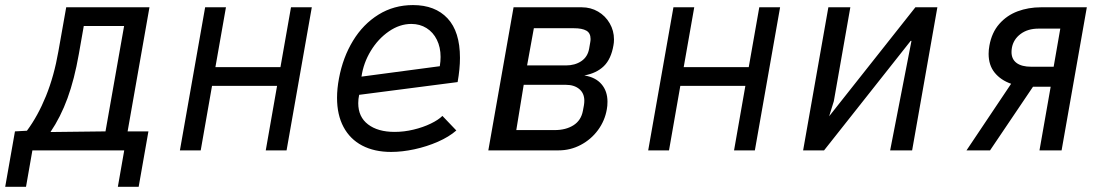

<svg xmlns="http://www.w3.org/2000/svg" viewBox="-45 -578 4265 738"><path d="M12.5 -73 58.5 -75.5Q100.5 -132 131.8 -209Q163 -286 179.5 -381L209.5 -550H529.5L445.5 -73H525.5L488 140H408L432.5 0H79.5L55 140H-25ZM360.5 -73 432 -478H277L258 -370Q241 -273 214.5 -200.5Q188 -128 149 -70.5Z M743.5 -550H823.5L783 -320H1033L1073.5 -550H1153.5L1056.5 0H976.5L1020 -248H770L726.5 0H646.5Z M1250.5 -202Q1250.5 -237.5 1258 -277Q1273 -357.5 1311.8 -421.2Q1350.5 -485 1409.8 -521.8Q1469 -558.5 1542.5 -558.5Q1627.5 -558.5 1675.2 -507.5Q1723 -456.5 1723 -355.5Q1723 -313.5 1714 -262.5L1335.5 -213.5Q1332 -197.5 1332 -181.5Q1332 -128.5 1369.8 -99.8Q1407.5 -71 1472 -71Q1508 -71 1544.5 -79.8Q1581 -88.5 1610.5 -102.8Q1640 -117 1655.5 -132.5L1709 -76.5Q1681 -52 1638.2 -33.2Q1595.5 -14.5 1548 -4.2Q1500.5 6 1458.5 6Q1394 6 1347.2 -18.5Q1300.5 -43 1275.5 -89.8Q1250.5 -136.5 1250.5 -202ZM1648.5 -359Q1648.5 -396.5 1634.2 -425.2Q1620 -454 1594.5 -470Q1569 -486 1536 -486Q1491.5 -486 1450 -457.5Q1408.5 -429 1380.2 -382.5Q1352 -336 1344.5 -283.5L1645.5 -323.5Q1648.5 -342.5 1648.5 -359Z M1929 -550H2191Q2225.5 -550 2253.8 -533.5Q2282 -517 2298.5 -488.5Q2315 -460 2315 -426.5Q2315 -414 2313 -404Q2304 -351 2276 -323.8Q2248 -296.5 2201 -288Q2244.5 -281 2267.2 -254.2Q2290 -227.5 2290 -187Q2290 -170.5 2287.5 -158Q2280 -114 2253.5 -78Q2227 -42 2187.2 -21Q2147.5 0 2102 0H1832ZM2195.5 -152 2199.5 -173.5Q2201 -182.5 2201 -191Q2201 -219.5 2181.5 -235.8Q2162 -252 2130 -252H1968L1939.5 -78H2087Q2130 -78 2159.2 -96.5Q2188.5 -115 2195.5 -152ZM2219.5 -391 2223.5 -414Q2225 -421.5 2225 -428Q2225 -451 2208.8 -460.2Q2192.5 -469.5 2161 -469.5H2007L1981 -326.5H2130Q2165 -326.5 2189.5 -343Q2214 -359.5 2219.5 -391Z M2543.5 -550H2623.5L2583 -320H2833L2873.5 -550H2953.5L2856.5 0H2776.5L2820 -248H2570L2526.5 0H2446.5Z M3139 -550H3223.5L3160 -189L3142 -131L3473.5 -550H3558L3461 0H3376.5L3458.5 -421H3455.5L3122.5 0H3042Z M3993.5 -244.5H3925.5L3760.5 0H3670L3841.5 -256Q3801.5 -270 3778.2 -298.8Q3755 -327.5 3755 -371Q3755 -386 3758 -402.5Q3767 -453 3796 -486Q3825 -519 3866.5 -534.5Q3908 -550 3956.5 -550H4132.5L4035.5 0H3950.5ZM4005 -321.5 4030.5 -468H3947Q3905.5 -468 3878 -447.5Q3850.5 -427 3844.5 -394.5Q3843 -385.5 3843 -378Q3843 -350.5 3862.5 -336Q3882 -321.5 3918.5 -321.5Z"/></svg>

Font: JuliaMono
Style: Italic
Weight: 400
Italic angle: -9°
Monospace: yes
Designer: cormullion
Foundry: corm
Version: Version 0.057; ttfautohint (v1.8.4)